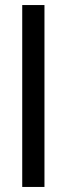

<svg xmlns="http://www.w3.org/2000/svg" viewBox="-20 -740 264 760"><path d="M68 -720H156V0H68Z"/></svg>

Font: Aspekta Variable
Style: Regular
Weight: 400
Designer: Ivo Dolenc
Version: Version 2.100